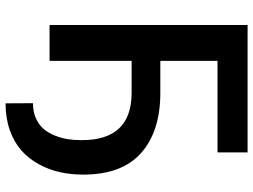

<svg xmlns="http://www.w3.org/2000/svg" viewBox="-132 -635 929 705"><g transform="rotate(90 332.5 -282.5)"><path d="M539.6 -727.1V-616.7H203.6V-406.7H320.8Q462.4 -406.7 542 -335.9Q621.6 -265.1 621.1 -123Q621.1 -78.1 612.1 -37.6Q603 2.9 582.8 39.8Q562.5 76.7 532.7 103.3Q502.9 129.9 458.5 145.8Q414.1 161.6 359.4 161.6L358.9 61Q390.6 61 415 49.8Q439.5 38.6 454.3 20.8Q469.2 2.9 478.5 -21.2Q487.8 -45.4 491.2 -68.6Q494.6 -91.8 494.6 -117.2Q495.1 -301.3 320.8 -301.3H203.6V0H71.8V-727.1Z"/></g></svg>

Font: Interop SemBd
Style: Regular
Weight: 600
Designer: Rasmus Andersson, Google, Jang Haemin
Foundry: jhaemin
Version: Version 1.007